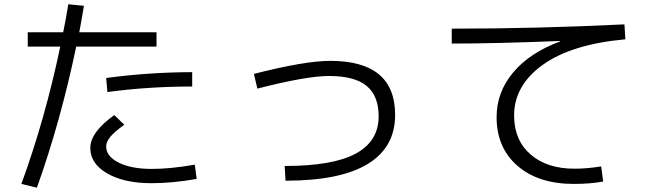

<svg xmlns="http://www.w3.org/2000/svg" viewBox="-20 -828 3040 899"><path d="M879.9 -422.9Q673.8 -422.9 482.9 -397L477.1 -462.9Q678.2 -489.7 879.9 -490.2ZM892.1 -57.1 900.9 9.8Q787.1 29.8 689.9 29.8Q561 29.8 481.9 -16.1Q402.8 -62 402.8 -134.8Q402.8 -209 515.1 -289.1L562 -244.1Q515.1 -210 496.1 -187Q477.1 -164.1 477.1 -142.1Q477.1 -96.2 535.6 -66.7Q594.2 -37.1 689.9 -37.1Q780.3 -37.1 892.1 -57.1ZM109.9 -609.9V-676.8H275.9Q290 -745.6 299.8 -808.1L373 -800.8Q357.9 -710.9 351.1 -676.8H712.9V-609.9H336.9Q262.7 -255.9 152.8 50.8L80.1 33.2Q190.9 -270 262.2 -609.9Z M1168.9 -481.9Q1406.7 -543 1526.9 -543Q1830.1 -543 1830.1 -290Q1830.1 -138.2 1701.7 -60.1Q1573.2 18.1 1316.9 18.1L1313 -50.8Q1539.1 -50.8 1646 -108.9Q1752.9 -167 1752.9 -283.2Q1752.9 -379.4 1696.5 -425.8Q1640.1 -472.2 1521 -472.2Q1415 -472.2 1185.1 -413.1Z M2095.2 -693.8Q2492.2 -693.8 2903.8 -713.9L2908.2 -644Q2656.2 -621.1 2521.7 -524.7Q2387.2 -428.2 2387.2 -287.1Q2387.2 -171.9 2464.1 -105Q2541 -38.1 2669.9 -38.1Q2729 -38.1 2794.9 -48.8L2804.2 22Q2742.2 33.2 2667 33.2Q2501 33.2 2403.1 -51.5Q2305.2 -136.2 2305.2 -279.8Q2305.2 -396 2382.6 -488.5Q2460 -581.1 2602.1 -633.8V-636.2Q2304.2 -624 2095.2 -624Z"/></svg>

Font: WebKoruri
Style: Regular
Weight: 400
Foundry: lindwurm / mohemohe
Version: Version 1.00